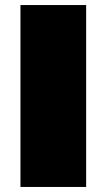

<svg xmlns="http://www.w3.org/2000/svg" viewBox="-20 -740 422 760"><path d="M321 -720V0H61V-720Z"/></svg>

Font: Metropolitano Black
Style: Regular
Weight: 900
Designer: Fonts by Alex Slobzheninov & Chris M. Simpson / Changes by Cristiano Sobral
Foundry: Fonts by Alex Slobzheninov & Chris M. Simpson / Changes by Cristiano Sobral
Version: Version 1.00;August 30, 2020;FontCreator 13.0.0.2681 64-bit